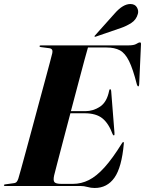

<svg xmlns="http://www.w3.org/2000/svg" viewBox="-36 -926 723 956"><path d="M362.5 0H-10.5Q-16.5 0 -16.5 -3.5Q-16.5 -7.5 -10 -8L33 -14Q42.5 -15 47.5 -21.2Q52.5 -27.5 55.5 -37.5Q59.5 -50.5 69.8 -87.8Q80 -125 94.5 -178.2Q109 -231.5 125.5 -292.5Q142 -353.5 158.2 -414.2Q174.5 -475 188.8 -527.2Q203 -579.5 212.5 -615.5Q222 -651.5 224.5 -662Q229 -683.5 209.5 -686L167.5 -691.5Q161 -692 161 -696Q161 -700 167 -700H602.5Q631 -700 643 -707.5Q655 -715 660.5 -715Q666.5 -715 666 -706L657 -507Q656.5 -496 652.5 -496Q648.5 -496 645.5 -505.5Q626 -582.5 606.5 -622Q587 -661.5 560.8 -675.5Q534.5 -689.5 495 -689.5H402Q397.5 -675 384.5 -626.8Q371.5 -578.5 353.8 -511.5Q336 -444.5 317 -372.5H388.5Q428.5 -372.5 462.5 -395.2Q496.5 -418 507.5 -474.5Q508.5 -481.5 512.5 -481.5Q517 -481.5 517.5 -473.5L534 -264.5Q535 -252.5 531.5 -252Q527.5 -251 524.5 -258.5Q505 -311.5 473.8 -336.8Q442.5 -362 385.5 -362H314.5Q295.5 -291 278.5 -225.5Q261.5 -160 249.2 -113.5Q237 -67 233.5 -52.5Q228 -27.5 235.2 -19Q242.5 -10.5 269.5 -10.5H327.5Q368.5 -10.5 406.5 -29.5Q444.5 -48.5 484.2 -92.5Q524 -136.5 570.5 -211.5Q575 -219 577.5 -219Q581.5 -219 580.5 -210.5Q570 -92.5 533.8 -41.2Q497.5 10 435.5 10Q416.5 10 399.8 5Q383 0 362.5 0ZM535 -859Q576.5 -906.5 614 -906Q636.5 -905.5 645.8 -889.2Q655 -873 650.5 -857Q642.5 -827.5 618 -811.8Q593.5 -796 567 -787L440.5 -743.5Q436 -742 434.5 -744.5Q434 -747 437.5 -750Z"/></svg>

Font: Fraunces 144pt S000
Style: Bold Italic
Weight: 700
Italic angle: -16°
Version: Version 1.000; ttfautohint (v1.8.3)